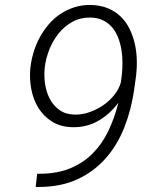

<svg xmlns="http://www.w3.org/2000/svg" viewBox="-20 -741 627 767"><path d="M140.6 -46.9Q209 -47.4 260.5 -68.6Q312 -89.8 349.9 -127.7Q387.7 -165.5 412.6 -217.5Q437.5 -269.5 453.1 -331.1Q419.4 -285.2 372.6 -258.3Q325.7 -231.4 267.6 -232.9Q220.7 -234.4 187.3 -255.6Q153.8 -276.9 133.3 -310.1Q112.8 -343.3 105 -384.8Q97.2 -426.3 101.1 -467.8Q104.5 -499.5 113.8 -531Q123 -562.5 138.4 -590.8Q153.8 -619.1 174.3 -643.3Q194.8 -667.5 220.7 -684.8Q246.6 -702.1 277.1 -711.9Q307.6 -721.7 342.8 -721.2Q381.3 -720.2 410.9 -708Q440.4 -695.8 461.9 -675Q483.4 -654.3 497.1 -626.7Q510.7 -599.1 518.1 -567.9Q525.4 -536.6 526.4 -502.9Q527.3 -469.2 523.4 -437L515.6 -380.4Q503.9 -300.8 476.1 -230.7Q448.2 -160.6 401.9 -108.2Q355.5 -55.7 289.8 -25.1Q224.1 5.4 137.2 5.9H122.6L128.4 -46.9ZM277.3 -283.2Q305.2 -282.2 334.7 -292Q364.3 -301.8 390.1 -319.1Q416 -336.4 435.5 -360.4Q455.1 -384.3 462.9 -412.1L466.8 -442.4Q469.2 -465.3 469.2 -491.2Q469.2 -517.1 465.1 -542.2Q460.9 -567.4 452.1 -590.3Q443.4 -613.3 428.5 -631.1Q413.6 -648.9 391.8 -659.7Q370.1 -670.4 340.8 -670.9Q300.8 -671.4 268.8 -653.6Q236.8 -635.7 213.6 -606.7Q190.4 -577.6 176.5 -541.7Q162.6 -505.9 158.7 -470.2Q155.3 -439.5 159.9 -406.7Q164.6 -374 178.5 -346.9Q192.4 -319.8 216.8 -302Q241.2 -284.2 277.3 -283.2Z"/></svg>

Font: TypoPRO Roboto Mono
Style: Italic
Weight: 300
Designer: Google
Version: Version 2.000986; 2015; ttfautohint (v1.3)